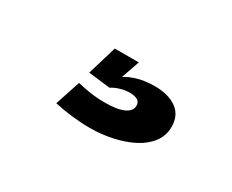

<svg xmlns="http://www.w3.org/2000/svg" viewBox="-43 -113 472 391"><g transform="rotate(30 193.0 83.0)"><path d="M179 165.5Q205.5 165.5 231.2 160Q257 154.5 277.5 144Q298 133.5 310.2 117.5Q322.5 101.5 322.5 80.5Q322.5 53 303 39.2Q283.5 25.5 251.5 25.5Q226.5 25.5 206 32.5Q185.5 39.5 175.5 49.5L173 74.5Q180.5 69.5 191.8 66Q203 62.5 213.5 62.5Q225.5 62.5 232.2 66.2Q239 70 239 79Q239 91.5 224 98.5Q209 105.5 179.5 105.5Q160.5 105.5 143.5 102.8Q126.5 100 114.5 97L95 156Q115 160.5 136.8 163Q158.5 165.5 179 165.5ZM173 74.5 199 0H142.5L122 68.5Z"/></g></svg>

Font: Anybody UltraCondensed Thin SemiBold
Style: Regular
Weight: 600
Version: Version 1.111